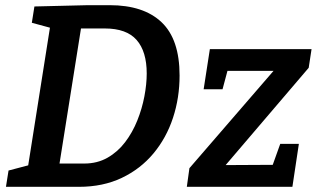

<svg xmlns="http://www.w3.org/2000/svg" viewBox="-20 -722 1231 742"><path d="M404 -702Q535 -702 604.5 -636Q674 -570 674 -430Q674 -344 648.5 -266.5Q623 -189 573 -129Q523 -69 450.5 -34.5Q378 0 285 0H3L13 -63L89 -83L173 -615L103 -634L113 -697L320 -702ZM306 -90Q356 -90 395.5 -112.5Q435 -135 463.5 -172.5Q492 -210 510.5 -256Q529 -302 538 -349.5Q547 -397 547 -438Q547 -523 508 -567.5Q469 -612 385 -612H293L210 -90ZM1135 -166 1110 0H702L712 -72L1037 -448H859L840 -377H767L791 -532H1184L1173 -460L852 -84L1034 -85L1063 -166Z"/></svg>

Font: Bitter SemiBold
Style: Italic
Weight: 600
Italic angle: -9°
Designer: Sol Matas, and Bitter project Authors
Foundry: Sol Matas
Version: Version 2.001